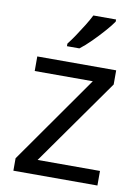

<svg xmlns="http://www.w3.org/2000/svg" viewBox="-86 -824 642 882"><g transform="rotate(10 235.0 -383.0)"><path d="M431 0H39V-58L327 -468H56V-536H424V-470L140 -68H431ZM383 -756Q371 -738 346 -709.5Q321 -681 292.5 -652.5Q264 -624 240 -606H182V-618Q197 -637 214.5 -663Q232 -689 249 -716.5Q266 -744 277 -766H383Z"/></g></svg>

Font: Noto Sans Meroitic
Style: Regular
Weight: 400
Designer: Monotype Design Team
Foundry: Monotype Imaging Inc.
Version: Version 2.002; ttfautohint (v1.8.4.7-5d5b)